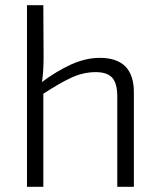

<svg xmlns="http://www.w3.org/2000/svg" viewBox="-20 -720 617 740"><path d="M365 -497Q496 -497 496 -364V0H432V-347Q432 -399 412.5 -420.5Q393 -442 349 -442Q300 -442 252.5 -419.5Q205 -397 140 -354L138 -401Q196 -445 253 -471Q310 -497 365 -497ZM147 -700 148 -499Q148 -469 146 -442Q144 -415 140 -393L147 -378V0H84V-700Z"/></svg>

Font: Exo 2 Light
Style: Regular
Weight: 300
Designer: Natanael Gama
Foundry: Natanael Gama
Version: Version 2.010